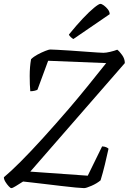

<svg xmlns="http://www.w3.org/2000/svg" viewBox="-23 -969 663 989"><path d="M35 0Q31 0 22 -9.5Q13 -19 5 -32Q-3 -45 -3 -56Q31 -84 83 -136Q135 -188 198.5 -258Q262 -328 331 -408Q379 -464 428 -524.5Q477 -585 524 -644L225 -656L170 -507Q166 -504 155 -501.5Q144 -499 133 -499Q130 -531 130 -578Q130 -625 137 -664Q150 -677 170.5 -688Q191 -699 210 -706.5Q229 -714 235 -714Q243 -714 271.5 -712.5Q300 -711 339 -708.5Q378 -706 415.5 -703Q453 -700 479.5 -698.5Q506 -697 510 -697Q523 -697 544.5 -702Q566 -707 581 -713Q592 -705 606 -685.5Q620 -666 620 -644L133 -85L429 -64L503 -215Q517 -214 524.5 -210.5Q532 -207 536 -203Q528 -166 517.5 -122.5Q507 -79 495 -40Q476 -24 448.5 -12Q421 0 410 0Q399 0 367 -3Q335 -6 293 -11Q251 -16 209 -21Q167 -26 136 -29.5Q105 -33 96 -34Q75 -21 58.5 -10.5Q42 0 35 0ZM355 -768Q349 -771 341 -778.5Q333 -786 332 -791Q370 -838 403.5 -873.5Q437 -909 461.5 -929Q486 -949 494 -949Q501 -949 512 -941Q523 -933 532.5 -921Q542 -909 542 -896Z"/></svg>

Font: Texturina Thin
Style: Italic
Weight: 100
Italic angle: -11°
Designer: Guillermo Torres Carreño
Foundry: Omnibus-Type
Version: Version 1.002; ttfautohint (v1.8.3)